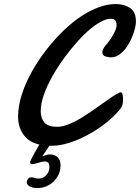

<svg xmlns="http://www.w3.org/2000/svg" viewBox="-20 -725 706 969"><path d="M241.2 10.7Q150.4 10.7 110.8 -30.8Q71.3 -72.3 71.3 -136.7Q71.3 -189.9 90.1 -248.3Q108.9 -306.6 141.4 -364.5Q173.8 -422.4 215.6 -475.8Q257.3 -529.3 303.2 -573Q349.1 -616.7 394.5 -646Q437 -673.3 480 -689Q522.9 -704.6 564.5 -704.6Q606 -704.6 636 -685.1Q666 -665.5 666 -616.7Q666 -596.7 657 -566.7Q647.9 -536.6 631.3 -506.8Q614.3 -476.1 590.6 -455.8Q566.9 -435.5 539.6 -435.5Q529.8 -435.5 513.2 -439.9Q496.6 -444.3 496.6 -461.9Q496.6 -467.8 499.8 -475.6Q502.9 -483.4 511.2 -493.7Q522.9 -506.3 536.1 -525.1Q549.3 -543.9 558.8 -564Q568.4 -584 568.4 -599.1Q568.4 -630.4 539.1 -630.4Q518.1 -630.4 491.7 -616.7Q465.3 -603 436.5 -579.1Q407.2 -555.2 373.3 -517.8Q339.4 -480.5 306.2 -435.3Q272.9 -390.1 245.6 -342.3Q218.3 -294.4 201.9 -248.3Q185.5 -202.1 185.5 -163.6Q185.5 -127.9 204.6 -106.4Q223.6 -85 267.6 -85Q296.9 -85 331.3 -99.6Q365.7 -114.3 401.6 -137Q437.5 -159.7 471.4 -184.1Q505.4 -208.5 533.9 -228.5Q562.5 -248.5 582.5 -257.3Q584.5 -259.3 588.4 -259.3Q595.7 -259.3 598.6 -247.6Q601.1 -233.9 601.1 -220.2Q601.1 -211.9 598.9 -200Q596.7 -188 585 -172.4Q553.2 -134.3 510.3 -101.1Q467.3 -67.9 419.9 -42.7Q372.6 -17.6 326.4 -3.4Q280.3 10.7 241.2 10.7ZM169.4 224.1Q144.5 224.1 129.6 215.6Q114.7 207 114.7 194.3Q114.7 187 121.1 178.5Q127.4 169.9 138.2 169.9Q146.5 169.9 155.8 172.9Q164.6 176.3 173.3 176.3Q198.2 176.3 213.9 158.7Q229.5 141.1 229.5 118.2Q229.5 104 224.9 98.1Q220.2 92.3 209.5 89.8Q193.4 89.8 173.3 96.7Q153.3 103.5 142.1 103.5Q132.3 103.5 132.3 95.2Q132.3 86.9 145 64L180.7 0H236.3L193.4 64L212.9 57.6Q222.7 54.2 231.4 54.2Q256.3 54.2 271 68.8Q285.6 83.5 285.6 109.9Q285.6 141.1 269.8 167Q253.9 192.9 227.5 208.5Q201.2 224.1 169.4 224.1Z"/></svg>

Font: Damion
Style: Regular
Weight: 400
Designer: Vernon Adams
Foundry: Vernon Adams
Version: Version 1.100; ttfautohint (v1.8.4.7-5d5b)